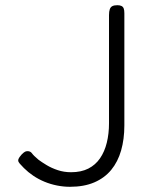

<svg xmlns="http://www.w3.org/2000/svg" viewBox="-20 -707 589 738"><path d="M249 11Q224 11 199 6Q174 1 151 -8.5Q128 -18 108 -31.5Q88 -45 72 -61Q62 -71 56 -78Q50 -85 50 -90Q50 -96 55 -103Q60 -110 63 -113Q72 -122 76.5 -124Q81 -126 86 -126Q97 -126 103 -117.5Q109 -109 128 -93Q140 -84 159 -72.5Q178 -61 202 -53Q226 -45 253 -45Q292 -45 319.5 -59Q347 -73 364.5 -98.5Q382 -124 390.5 -158.5Q399 -193 399 -233V-649Q399 -663 402 -671.5Q405 -680 412 -683.5Q419 -687 431 -687Q441 -687 447 -684Q453 -681 455.5 -674.5Q458 -668 458 -656V-225Q458 -172 445.5 -128.5Q433 -85 407.5 -54Q382 -23 342.5 -6Q303 11 249 11Z"/></svg>

Font: Fredoka Light Light
Style: Regular
Weight: 300
Version: Version 2.001